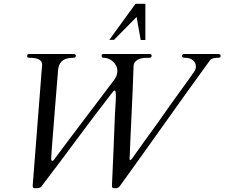

<svg xmlns="http://www.w3.org/2000/svg" viewBox="-20 -971 1174 1004"><path d="M150.9 0.5C150.9 11.2 156.7 13.2 160.6 13.2H172.4C183.6 13.2 193.4 8.8 197.3 3.4L211.4 -15.6C328.1 -167.5 444.8 -330.6 561 -479C567.4 -487.3 573.7 -497.6 580.1 -497.6C585.9 -497.6 585.9 -478 585.9 -467.8C585.9 -436 582 -405.3 581.1 -374C576.2 -252 571.8 -133.3 565.9 -10.7C565.9 -6.3 565.4 -2.4 565.4 0.5C565.4 9.3 569.3 13.2 575.2 13.2H586.4C595.2 13.2 600.6 9.8 606.9 1.5C754.4 -201.7 924.3 -445.3 1078.1 -655.8C1086.9 -668 1109.4 -668.9 1122.1 -668.9C1130.4 -668.9 1133.8 -673.3 1133.8 -678.7C1133.8 -686 1127.9 -688.5 1121.6 -688.5H941.9C934.1 -688.5 932.1 -681.6 932.1 -677.7C932.1 -671.9 937 -668.9 946.8 -668.9C985.4 -668.9 1004.4 -646.5 1004.4 -623C1004.4 -614.3 1001.5 -605 996.1 -597.2C988.3 -585.9 974.1 -564.9 966.8 -555.2C955.6 -539.6 880.9 -437.5 856.9 -402.8C803.7 -324.7 744.1 -246.6 689.9 -168.9L674.8 -147.5C671.9 -142.6 664.6 -133.8 660.6 -133.8C658.7 -133.8 657.7 -135.3 657.7 -140.1C663.6 -299.8 673.8 -473.6 678.7 -629.9C685.5 -665 726.1 -668.9 753.4 -668.9H762.2C769 -668.9 772.9 -672.4 772.9 -679.2C772.9 -685.5 769.5 -688.5 765.1 -688.5H518.6C515.1 -688.5 511.7 -687.5 511.7 -678.7C511.7 -672.9 514.2 -668.9 522.9 -668.9C555.7 -668.9 593.8 -639.6 593.8 -599.6C593.8 -585 588.4 -568.8 576.2 -552.2C462.9 -400.9 370.6 -282.2 261.7 -134.8C259.8 -132.8 257.8 -129.9 253.9 -129.9C248 -129.9 247.6 -137.2 247.6 -143.6C249.5 -166.5 249.5 -180.2 251 -195.8C262.2 -328.6 272.9 -482.4 283.7 -605C286.6 -638.7 303.7 -668.9 362.8 -668.9C371.6 -668.9 376.5 -670.4 376.5 -679.7C376.5 -681.2 376 -688.5 366.7 -688.5H134.3C126 -688.5 122.1 -688 122.1 -677.2C122.1 -672.4 124.5 -668.9 132.3 -668.9C168.5 -668.9 200.2 -662.1 200.2 -633.3V-629.9C200.2 -627 197.8 -603.5 197.8 -601.6ZM694.3 -882.3 715.8 -761.7H740.2V-951.2H688.5L551.8 -762.7H576.2Z"/></svg>

Font: Cardo
Style: Italic
Weight: 400
Designer: David J. Perry
Foundry: David J. Perry
Version: Version 0.99